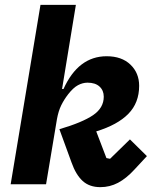

<svg xmlns="http://www.w3.org/2000/svg" viewBox="-20 -760 640 792"><path d="M147 -740H293L236 -393H242Q303 -528 420 -528Q482 -528 518 -493.5Q554 -459 554 -406Q554 -336 509.5 -290.5Q465 -245 377 -218L419 -108L434 -105L516 -185L586 -116L534 -60Q501 -24 467 -6Q433 12 394 12Q349 12 321 -13.5Q293 -39 275 -90L225 -227Q320 -255 364 -285Q408 -315 408 -361Q408 -387 390.5 -403Q373 -419 341 -419Q321 -419 301.5 -408.5Q282 -398 261 -371Q244 -349 232.5 -325.5Q221 -302 215 -269L170 0H24Z"/></svg>

Font: iA Writer Mono V
Style: Regular
Weight: 400
Italic angle: -9.5°
Designer: Mike Abbink, Paul van der Laan, Pieter van Rosmalen
Foundry: Bold Monday
Version: Version 2.000